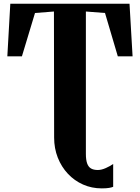

<svg xmlns="http://www.w3.org/2000/svg" viewBox="-20 -763 753 1034"><path d="M528 251.5Q474 251.5 427.2 230.8Q380.5 210 345.8 173Q311 136 291.2 86Q271.5 36 271.5 -22L270.5 -701L168.5 -693L98 -459.5H19.5L35.5 -743H677.5L694 -459.5H614.5L545.5 -693L442.5 -701V66Q442.5 97.5 449.2 116.8Q456 136 470 144.2Q484 152.5 507 152.5Q526.5 152.5 550 142Q573.5 131.5 589.5 120V243Q583 246 568.2 248.8Q553.5 251.5 528 251.5Z"/></svg>

Font: Merriweather 96pt ExtraBold
Style: Regular
Weight: 800
Version: Version 2.100